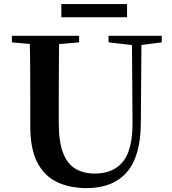

<svg xmlns="http://www.w3.org/2000/svg" viewBox="-20 -919 858 957"><path d="M285.7 -833.1V-898.8H613.3V-833.1ZM411.6 18.6Q328.6 18.6 265.1 -11.1Q201.7 -40.8 166.3 -108.6Q130.9 -176.3 130.9 -290V-400.9Q130.9 -485.1 130.6 -570.6Q130.2 -656.1 127.5 -740.5H274.9Q273.9 -656.3 273.4 -571.6Q272.9 -486.9 272.9 -400.9V-305Q272.9 -213.4 293.8 -158.2Q314.7 -102.9 355.1 -78.4Q395.4 -53.9 453 -53.9Q545.1 -53.9 593.5 -114Q641.9 -174.1 640.5 -312.5L637.5 -740.5H685.2L682 -304.3Q680.6 -138.8 611.5 -60.1Q542.4 18.6 411.6 18.6ZM39.2 -707.9V-740.5H374.4V-707.9L218.8 -694.2H191.8ZM521.1 -707.9V-740.5H786.3V-707.9L674.7 -693.5H646.5Z"/></svg>

Font: Noto Serif KR ExtraLight
Style: Regular
Weight: 200
Designer: Ryoko NISHIZUKA 西塚涼子 (kana & ideographs); Frank Grießhammer (Latin, Greek & Cyrillic); Wenlong ZHANG 张文龙 (bopomofo); San
Foundry: Adobe
Version: Version 2.002-H1;hotconv 1.1.0;makeotfexe 2.6.0